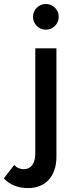

<svg xmlns="http://www.w3.org/2000/svg" viewBox="-88 -713 376 983"><path d="M-15 131.4Q-4.5 143.6 8.2 148.4Q20.9 153.2 32.7 153.2Q61.8 153.2 77.3 131.6Q92.7 110 92.7 72.3V-465.5H200.9V88.6Q200.9 126.8 190.7 156.8Q180.5 186.8 161.6 207.5Q142.7 228.2 115.7 239.1Q88.6 250 54.5 250Q17.7 250 -14.3 237.3Q-46.4 224.5 -68.2 200ZM80.9 -626.8Q80.9 -640.5 86.1 -652.5Q91.4 -664.5 100.2 -673.4Q109.1 -682.3 121.1 -687.5Q133.2 -692.7 146.8 -692.7Q160.5 -692.7 172.5 -687.5Q184.5 -682.3 193.4 -673.4Q202.3 -664.5 207.5 -652.5Q212.7 -640.5 212.7 -626.8Q212.7 -613.2 207.5 -601.1Q202.3 -589.1 193.4 -580.2Q184.5 -571.4 172.5 -566.1Q160.5 -560.9 146.8 -560.9Q133.2 -560.9 121.1 -566.1Q109.1 -571.4 100.2 -580.2Q91.4 -589.1 86.1 -601.1Q80.9 -613.2 80.9 -626.8Z"/></svg>

Font: Spartan MB SemBd
Style: Regular
Weight: 600
Designer: Matt Bailey, Mirko Velimirovic
Foundry: Matt Bailey
Version: Version 1.005